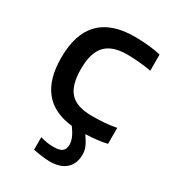

<svg xmlns="http://www.w3.org/2000/svg" viewBox="-185 -655 889 980"><g transform="rotate(30 259.5 -164.5)"><path d="M262 220Q241 220 214 216.5Q187 213 162 208V134Q179 139 198.5 142.5Q218 146 239 146Q276 146 291 134Q306 122 306 95Q306 77 297.5 56Q289 35 268 6Q47 -18 47 -269Q47 -549 320 -549Q359 -549 400.5 -545Q442 -541 474 -533V-438Q439 -444 403 -447.5Q367 -451 332 -451Q244 -451 203.5 -407.5Q163 -364 163 -270Q163 -174 202 -131.5Q241 -89 330 -89Q373 -89 405.5 -91.5Q438 -94 474 -101V-7Q451 -1 417.5 3Q384 7 349 8Q372 42 380.5 62.5Q389 83 389 106Q389 160 355.5 190Q322 220 262 220Z"/></g></svg>

Font: Encode Sans Wide
Style: Medium
Weight: 500
Designer: Pablo Impallari, Andres Torresi
Foundry: Pablo Impallari, Andres Torresi
Version: Version 1.000; ttfautohint (v1.00) -l 8 -r 50 -G 200 -x 14 -